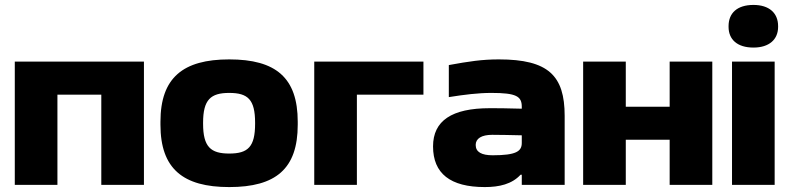

<svg xmlns="http://www.w3.org/2000/svg" viewBox="-20 -750 3203 779"><path d="M40 0H213V-366H391V0H564V-500H40Z M631 -256V-244C631 -65 723 9 910 9C1099 9 1188 -65 1188 -244V-256C1188 -435 1099 -509 910 -509C723 -509 631 -435 631 -256ZM804 -248V-252C804 -346 835 -373 910 -373C986 -373 1015 -346 1015 -252V-248C1015 -154 986 -127 910 -127C835 -127 804 -154 804 -248Z M1255 0H1428V-366H1698V-500H1255Z M2004 -509C1936 -509 1883 -501 1801 -486V-356C1864 -366 1920 -373 1974 -373C2075 -373 2097 -359 2097 -317V-309C2036 -311 1991 -311 1967 -311C1813 -311 1737 -260 1737 -156C1737 -46 1807 9 1947 9C2006 9 2057 -3 2092 -41H2097V0H2271V-280C2271 -443 2205 -509 2004 -509ZM1910 -162C1910 -188 1934 -203 1977 -203C2005 -203 2054 -202 2097 -201V-170C2097 -136 2074 -120 1979 -120C1934 -120 1910 -133 1910 -162Z M2346 0H2519V-183H2697V0H2870V-500H2697V-317H2519V-500H2346Z M2950 -500V0H3123V-500ZM2936 -641C2936 -590 2971 -557 3037 -557C3101 -557 3137 -590 3137 -641V-644C3137 -697 3101 -730 3037 -730C2971 -730 2936 -697 2936 -644Z"/></svg>

Font: LT Wave Black
Style: Regular
Weight: 900
Designer: Daniel Lyons
Version: Version 2.5 (Glyphs App)